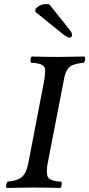

<svg xmlns="http://www.w3.org/2000/svg" viewBox="-20 -926 440 948"><path d="M297.9 -544.9 216.8 -127Q211.4 -101.6 211.2 -85Q210.9 -68.4 214.1 -57.6Q217.3 -46.9 227.5 -41Q237.8 -35.2 249.8 -32.7Q261.7 -30.3 283.2 -28.8Q286.1 -24.4 284.4 -13.2Q282.7 -2 278.8 2Q202.6 0 137.2 0Q94.2 0 12.2 2Q8.8 -3.9 10.5 -12.7Q12.2 -21.5 17.1 -28.8Q67.9 -33.7 89.1 -53Q110.4 -72.3 120.1 -122.1L196.8 -521Q203.1 -554.7 203.1 -579.1Q203.1 -597.2 186.8 -606Q170.4 -614.7 131.8 -616.2Q129.4 -625.5 131.3 -634.8Q133.3 -644 136.2 -647Q204.6 -645 258.8 -645H275.9Q314.9 -645 397 -647Q401.4 -641.1 399.9 -630.6Q398.4 -620.1 394 -616.2Q344.2 -611.8 325.4 -597.2Q306.6 -582.5 297.9 -544.9ZM224.1 -903.8 326.2 -775.9Q335.9 -763.7 335.9 -752Q335.9 -747.6 332.5 -743.9Q329.1 -740.2 324.2 -740.2Q311.5 -740.2 289.1 -758.8L154.8 -867.2V-880.9Q158.7 -888.7 173.8 -897.2Q189 -905.8 209 -905.8Q218.3 -905.8 224.1 -903.8Z"/></svg>

Font: Common Serif Medium
Style: Italic
Weight: 500
Italic angle: -12°
Designer: Philipp H. Poll, Khaled Hosny
Foundry: Stefan Peev, Context Ltd.
Version: Version 1.026